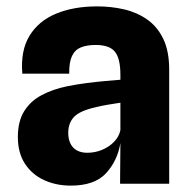

<svg xmlns="http://www.w3.org/2000/svg" viewBox="-20 -576 610 602"><path d="M202 6Q155.5 6 117.8 -11.5Q80 -29 58 -63Q36 -97 36 -146.5Q36 -196 56.2 -228Q76.5 -260 111.5 -278.2Q146.5 -296.5 190.5 -305.5Q220 -311.5 251.2 -315.5Q282.5 -319.5 310.2 -322Q338 -324.5 357.5 -326V-341Q357.5 -393 340.2 -414Q323 -435 280 -435Q252.5 -435 233.8 -427.5Q215 -420 205.8 -400.5Q196.5 -381 197 -345H50Q44 -417 72.5 -463.8Q101 -510.5 156 -533.2Q211 -556 285 -556Q328 -556 368.5 -546.8Q409 -537.5 441 -515.2Q473 -493 491.8 -454.5Q510.5 -416 510.5 -357V0H356.5L357.5 -127.5Q348.5 -72.5 312.8 -33.2Q277 6 202 6ZM253.5 -97Q278 -97 300.2 -106.2Q322.5 -115.5 338 -131.8Q353.5 -148 357.5 -168V-254Q337.5 -251 317 -247.5Q296.5 -244 281 -240Q231 -229 212.5 -209.8Q194 -190.5 194 -159.5Q194 -140 200.8 -126Q207.5 -112 221 -104.5Q234.5 -97 253.5 -97Z"/></svg>

Font: Spline Sans
Style: Regular
Weight: 400
Designer: Eben Sorkin, Mirko Velimirovic
Foundry: Sorkin Type
Version: Version 1.001